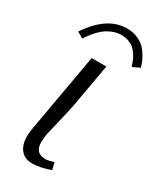

<svg xmlns="http://www.w3.org/2000/svg" viewBox="-203 -864 784 940"><g transform="rotate(30 188.5 -393.5)"><path d="M145 -583.5H228L185.5 -343.8Q180.2 -312.5 161.1 -234.4Q142.1 -156.2 141.1 -149.9Q136.7 -124 136.7 -105.5Q136.7 -73.7 150.9 -57.6Q165 -41.5 197.3 -41.5Q210.4 -41.5 242.7 -51.3L252 -11.2Q191.4 9.3 149.9 9.3Q106.9 9.3 84.5 -18.8Q62 -46.9 62 -94.7Q62 -113.8 65.9 -135.3ZM223.6 -795.9Q252.4 -795.9 276.9 -786.9Q301.3 -777.8 316.9 -764.6Q332.5 -751.5 345.5 -732.2Q358.4 -712.9 365 -697.3Q371.6 -681.6 377.4 -662.6L336.4 -643.6Q331.1 -660.2 325.9 -673.3Q320.8 -686.5 310.5 -702.6Q300.3 -718.8 288.3 -729.2Q276.4 -739.7 257.6 -747.1Q238.8 -754.4 216.6 -754.4Q194.3 -754.4 173.1 -747.1Q151.9 -739.7 136 -729.2Q120.1 -718.8 104.2 -702.6Q88.4 -686.5 78.4 -673.3Q68.4 -660.2 57.1 -643.6L22.9 -662.6Q111.3 -795.9 223.6 -795.9Z"/></g></svg>

Font: Resagnicto
Style: Italic
Weight: 500
Italic angle: -10°
Version: Version 0.999